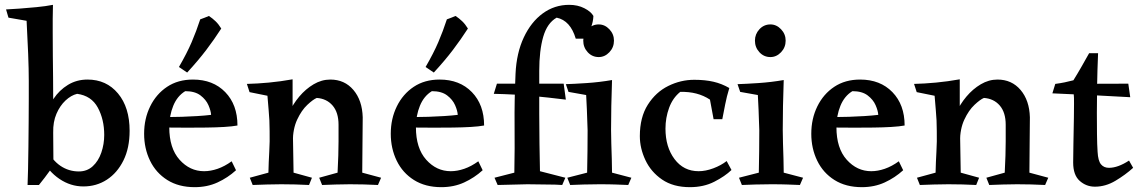

<svg xmlns="http://www.w3.org/2000/svg" viewBox="-20 -765 4706 794"><path d="M199 -745Q198 -717 198 -687.5Q198 -658 198 -629Q198 -577 198.5 -533Q199 -489 199.5 -445.5Q200 -402 200 -351Q200 -283 200 -212.5Q200 -142 201 -82L189 -63Q177 -46 165 -30.5Q153 -15 141 0H94Q95 -24 96 -65.5Q97 -107 97.5 -157.5Q98 -208 98.5 -260Q99 -312 99 -356.5Q99 -401 99 -430Q99 -477 96.5 -541.5Q94 -606 90 -679L15 -692L5 -726Q28 -727 61.5 -729.5Q95 -732 131.5 -735.5Q168 -739 199 -745ZM342 -436Q420 -436 468 -378.5Q516 -321 516 -224Q516 -153 490.5 -101.5Q465 -50 422 -22Q379 6 325 6Q272 6 226 -25Q180 -56 151 -111L171 -152Q195 -103 229.5 -79.5Q264 -56 306 -56Q340 -56 363.5 -77.5Q387 -99 399 -134Q411 -169 411 -207Q411 -271 384.5 -320Q358 -369 299 -377Q274 -371 251 -349.5Q228 -328 213.5 -294.5Q199 -261 200 -217L172 -282Q178 -321 201.5 -356.5Q225 -392 261 -414Q297 -436 342 -436Z M778 -436Q861 -436 911.5 -384Q962 -332 962 -246Q941 -242 907 -240Q873 -238 833 -237.5Q793 -237 755 -237Q712 -237 681 -237.5Q650 -238 648 -238V-282Q655 -281 678 -281Q701 -281 732.5 -282Q764 -283 796 -285Q828 -287 853 -290Q852 -307 842 -330Q832 -353 809 -370.5Q786 -388 746 -388Q713 -368 696.5 -327.5Q680 -287 680 -239Q680 -152 722.5 -104.5Q765 -57 824 -57Q851 -57 880 -67Q909 -77 938 -98L956 -61Q922 -30 879.5 -10.5Q837 9 785 9Q719 9 672 -20.5Q625 -50 600.5 -100.5Q576 -151 576 -212Q576 -274 601 -325Q626 -376 671 -406Q716 -436 778 -436ZM844 -699Q859 -689 871.5 -677Q884 -665 895 -647Q866 -602 833 -558.5Q800 -515 754 -465L720 -488Q753 -545 772.5 -590.5Q792 -636 808 -685Q816 -688 825.5 -691.5Q835 -695 844 -699Z M1346 -436Q1405 -436 1441.5 -393Q1478 -350 1480 -280Q1480 -228 1479 -170.5Q1478 -113 1478 -51L1556 -30L1543 0Q1485 -3 1427 -3Q1395 -3 1368.5 -2Q1342 -1 1312 0L1300 -30L1376 -51Q1378 -92 1379 -121.5Q1380 -151 1380 -180.5Q1380 -210 1380 -249Q1380 -300 1355.5 -328.5Q1331 -357 1290 -360Q1275 -354 1251 -331.5Q1227 -309 1209 -270.5Q1191 -232 1191 -179L1155 -223Q1158 -260 1174.5 -297Q1191 -334 1217.5 -365.5Q1244 -397 1277 -416.5Q1310 -436 1346 -436ZM1190 -437Q1190 -403 1190 -382Q1190 -361 1190 -341Q1190 -321 1190 -290L1194 -51L1270 -30L1258 0Q1201 -3 1143 -3Q1109 -3 1082.5 -2Q1056 -1 1025 0L1013 -30L1090 -51Q1091 -95 1093.5 -137.5Q1096 -180 1095 -223Q1095 -248 1094 -267Q1093 -286 1091 -309Q1089 -332 1086 -369L1012 -384L1001 -418Q1044 -419 1092 -423.5Q1140 -428 1190 -437Z M1798 -436Q1881 -436 1931.5 -384Q1982 -332 1982 -246Q1961 -242 1927 -240Q1893 -238 1853 -237.5Q1813 -237 1775 -237Q1732 -237 1701 -237.5Q1670 -238 1668 -238V-282Q1675 -281 1698 -281Q1721 -281 1752.5 -282Q1784 -283 1816 -285Q1848 -287 1873 -290Q1872 -307 1862 -330Q1852 -353 1829 -370.5Q1806 -388 1766 -388Q1733 -368 1716.5 -327.5Q1700 -287 1700 -239Q1700 -152 1742.5 -104.5Q1785 -57 1844 -57Q1871 -57 1900 -67Q1929 -77 1958 -98L1976 -61Q1942 -30 1899.5 -10.5Q1857 9 1805 9Q1739 9 1692 -20.5Q1645 -50 1620.5 -100.5Q1596 -151 1596 -212Q1596 -274 1621 -325Q1646 -376 1691 -406Q1736 -436 1798 -436ZM1864 -699Q1879 -689 1891.5 -677Q1904 -665 1915 -647Q1886 -602 1853 -558.5Q1820 -515 1774 -465L1740 -488Q1773 -545 1792.5 -590.5Q1812 -636 1828 -685Q1836 -688 1845.5 -691.5Q1855 -695 1864 -699Z M2112 -461Q2116 -546 2146 -610Q2176 -674 2224.5 -709.5Q2273 -745 2334 -745Q2369 -745 2396.5 -731Q2424 -717 2434 -699Q2433 -674 2423.5 -650.5Q2414 -627 2399 -605H2361Q2339 -680 2282 -692Q2243 -670 2226.5 -613Q2210 -556 2210 -472Q2210 -451 2210 -403Q2210 -355 2210 -293.5Q2210 -232 2211 -169.5Q2212 -107 2213 -57L2318 -30L2305 0Q2279 -2 2238 -2Q2197 -2 2161 -3Q2131 -2 2099.5 -1.5Q2068 -1 2038 0L2025 -30L2107 -51Q2109 -152 2108 -249Q2107 -346 2112 -461ZM2035 -419H2311L2320 -353Q2247 -362 2178.5 -368.5Q2110 -375 2022 -377Z M2511 -434Q2509 -377 2508 -326.5Q2507 -276 2507 -228Q2507 -204 2508 -172Q2509 -140 2510 -108Q2511 -76 2511 -51L2591 -30L2578 0Q2551 -1 2526 -2Q2501 -3 2459 -3Q2419 -3 2393.5 -2Q2368 -1 2338 0L2326 -30L2408 -51Q2409 -100 2409.5 -141Q2410 -182 2410 -226Q2409 -249 2408.5 -268Q2408 -287 2407 -311Q2406 -335 2404 -372L2331 -385L2320 -417Q2354 -418 2406.5 -421.5Q2459 -425 2511 -434ZM2456 -529Q2429 -529 2410.5 -549Q2392 -569 2392 -597Q2392 -624 2410.5 -644Q2429 -664 2456 -664Q2481 -664 2500 -644Q2519 -624 2519 -597Q2519 -569 2500 -549Q2481 -529 2456 -529Z M3005 -62Q2978 -36 2934 -13.5Q2890 9 2833 9Q2764 9 2718 -22.5Q2672 -54 2649 -103Q2626 -152 2626 -202Q2626 -280 2659 -332Q2692 -384 2743.5 -409.5Q2795 -435 2851 -435Q2896 -435 2930.5 -427Q2965 -419 2996 -401Q2985 -365 2979 -333.5Q2973 -302 2967 -272H2931L2916 -353Q2865 -387 2793 -385Q2762 -360 2747 -319Q2732 -278 2732 -233Q2732 -157 2769.5 -107Q2807 -57 2869 -57Q2898 -57 2930 -69Q2962 -81 2985 -99Z M3221 -434Q3219 -377 3218 -326.5Q3217 -276 3217 -228Q3217 -204 3218 -172Q3219 -140 3220 -108Q3221 -76 3221 -51L3301 -30L3288 0Q3261 -1 3236 -2Q3211 -3 3169 -3Q3129 -3 3103.5 -2Q3078 -1 3048 0L3036 -30L3118 -51Q3119 -100 3119.5 -141Q3120 -182 3120 -226Q3119 -249 3118.5 -268Q3118 -287 3117 -311Q3116 -335 3114 -372L3041 -385L3030 -417Q3064 -418 3116.5 -421.5Q3169 -425 3221 -434ZM3166 -529Q3139 -529 3120.5 -549Q3102 -569 3102 -597Q3102 -624 3120.5 -644Q3139 -664 3166 -664Q3191 -664 3210 -644Q3229 -624 3229 -597Q3229 -569 3210 -549Q3191 -529 3166 -529Z M3537 -436Q3620 -436 3670.5 -384Q3721 -332 3721 -246Q3700 -242 3666 -240Q3632 -238 3592 -237.5Q3552 -237 3514 -237Q3471 -237 3440 -237.5Q3409 -238 3407 -238V-282Q3414 -281 3437 -281Q3460 -281 3491.5 -282Q3523 -283 3555 -285Q3587 -287 3612 -290Q3611 -307 3601 -330Q3591 -353 3568 -370.5Q3545 -388 3505 -388Q3472 -368 3455.5 -327.5Q3439 -287 3439 -239Q3439 -152 3481.5 -104.5Q3524 -57 3583 -57Q3610 -57 3639 -67Q3668 -77 3697 -98L3715 -61Q3681 -30 3638.5 -10.5Q3596 9 3544 9Q3478 9 3431 -20.5Q3384 -50 3359.5 -100.5Q3335 -151 3335 -212Q3335 -274 3360 -325Q3385 -376 3430 -406Q3475 -436 3537 -436Z M4105 -436Q4164 -436 4200.5 -393Q4237 -350 4239 -280Q4239 -228 4238 -170.5Q4237 -113 4237 -51L4315 -30L4302 0Q4244 -3 4186 -3Q4154 -3 4127.5 -2Q4101 -1 4071 0L4059 -30L4135 -51Q4137 -92 4138 -121.5Q4139 -151 4139 -180.5Q4139 -210 4139 -249Q4139 -300 4114.5 -328.5Q4090 -357 4049 -360Q4034 -354 4010 -331.5Q3986 -309 3968 -270.5Q3950 -232 3950 -179L3914 -223Q3917 -260 3933.5 -297Q3950 -334 3976.5 -365.5Q4003 -397 4036 -416.5Q4069 -436 4105 -436ZM3949 -437Q3949 -403 3949 -382Q3949 -361 3949 -341Q3949 -321 3949 -290L3953 -51L4029 -30L4017 0Q3960 -3 3902 -3Q3868 -3 3841.5 -2Q3815 -1 3784 0L3772 -30L3849 -51Q3850 -95 3852.5 -137.5Q3855 -180 3854 -223Q3854 -248 3853 -267Q3852 -286 3850 -309Q3848 -332 3845 -369L3771 -384L3760 -418Q3803 -419 3851 -423.5Q3899 -428 3949 -437Z M4521 -545Q4518 -473 4517 -412Q4516 -351 4516 -298Q4516 -255 4516.5 -210.5Q4517 -166 4519 -137Q4521 -100 4533 -85.5Q4545 -71 4566 -71Q4603 -71 4649 -101L4666 -71Q4634 -42 4593 -17.5Q4552 7 4508 7Q4472 7 4445 -17Q4418 -41 4418 -93Q4418 -122 4419 -169.5Q4420 -217 4421 -278Q4421 -309 4421.5 -335.5Q4422 -362 4420 -381Q4420 -390 4408 -395Q4396 -400 4381.5 -402.5Q4367 -405 4355.5 -408.5Q4344 -412 4344 -418Q4366 -421 4383 -424.5Q4400 -428 4419 -433Q4437 -462 4451.5 -487.5Q4466 -513 4484 -545ZM4646 -419 4654 -363Q4583 -367 4505 -371Q4427 -375 4332 -379L4344 -418Z"/></svg>

Font: Ruwudu Medium
Style: Regular
Weight: 500
Designer: Becca Hirsbrunner Spalinger
Foundry: SIL International
Version: Version 3.000